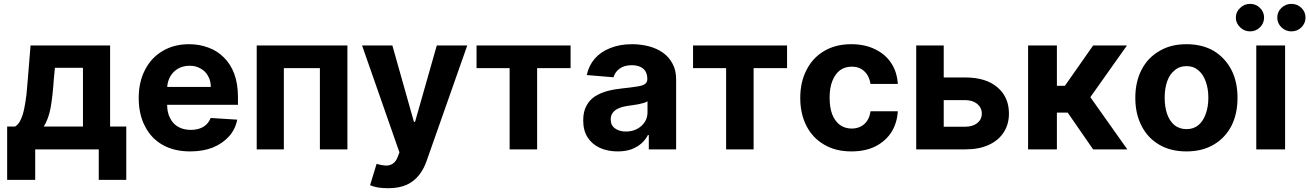

<svg xmlns="http://www.w3.org/2000/svg" viewBox="-20 -785 6881 1009"><path d="M17.6 160.2Q17.6 89.8 17.6 -120.1Q28.3 -120.1 59.6 -120.1Q78.1 -131.8 88.9 -156.2Q100.6 -180.7 107.4 -214.8Q114.3 -249 119.1 -288.1Q123 -327.1 126 -367.2Q130.9 -426.8 140.6 -545.9Q245.1 -545.9 558.6 -545.9Q558.6 -439.5 558.6 -120.1Q580.1 -120.1 643.6 -120.1Q643.6 -49.8 643.6 160.2Q607.4 160.2 499 160.2Q499 120.1 499 0Q416 0 165 0Q165 40 165 160.2Q128.9 160.2 17.6 160.2ZM210 -120.1Q261.7 -120.1 416 -120.1Q416 -197.3 416 -428.7Q378.9 -428.7 268.6 -428.7Q267.6 -413.1 262.7 -367.2Q256.8 -280.3 246.1 -218.8Q234.4 -158.2 210 -120.1Z M979.5 10.7Q895.5 10.7 835 -23.4Q774.4 -57.6 742.2 -121.1Q709 -183.6 709 -270.5Q709 -354.5 742.2 -418Q774.4 -481.4 834 -516.6Q893.6 -552.7 973.6 -552.7Q1027.3 -552.7 1074.2 -535.2Q1121.1 -518.6 1156.2 -483.4Q1191.4 -449.2 1210.9 -397.5Q1230.5 -344.7 1230.5 -275.4Q1230.5 -261.7 1230.5 -234.4Q1115.2 -234.4 769.5 -234.4Q769.5 -257.8 769.5 -328.1Q849.6 -328.1 1087.9 -328.1Q1087.9 -360.4 1073.2 -385.7Q1059.6 -411.1 1034.2 -424.8Q1009.8 -439.5 976.6 -439.5Q941.4 -439.5 915 -423.8Q888.7 -408.2 874 -381.8Q859.4 -355.5 858.4 -323.2Q858.4 -293 858.4 -233.4Q858.4 -193.4 874 -164.1Q888.7 -133.8 917 -118.2Q944.3 -102.5 982.4 -102.5Q1007.8 -102.5 1028.3 -109.4Q1049.8 -116.2 1064.5 -130.9Q1079.1 -144.5 1086.9 -165Q1133.8 -162.1 1226.6 -156.2Q1216.8 -105.5 1183.6 -68.4Q1150.4 -31.2 1098.6 -9.8Q1046.9 10.7 979.5 10.7Z M1329.1 0Q1329.1 -136.7 1329.1 -545.9Q1448.2 -545.9 1805.7 -545.9Q1805.7 -409.2 1805.7 0Q1769.5 0 1661.1 0Q1661.1 -106.4 1661.1 -426.8Q1614.3 -426.8 1471.7 -426.8Q1471.7 -320.3 1471.7 0Q1435.5 0 1329.1 0Z M2019.5 204.1Q1991.2 204.1 1965.8 200.2Q1941.4 195.3 1924.8 188.5Q1936.5 151.4 1959 76.2Q1985.4 84 2006.8 85Q2028.3 85.9 2043.9 75.2Q2060.5 64.5 2070.3 39.1Q2073.2 31.2 2079.1 15.6Q2030.3 -125 1882.8 -545.9Q1922.9 -545.9 2042 -545.9Q2070.3 -445.3 2155.3 -144.5Q2156.2 -144.5 2161.1 -144.5Q2189.5 -245.1 2275.4 -545.9Q2315.4 -545.9 2435.5 -545.9Q2381.8 -394.5 2222.7 58.6Q2208 102.5 2181.6 135.7Q2155.3 168.9 2116.2 186.5Q2076.2 204.1 2019.5 204.1Z M2484.4 -426.8Q2484.4 -456.1 2484.4 -545.9Q2607.4 -545.9 2978.5 -545.9Q2978.5 -515.6 2978.5 -426.8Q2934.6 -426.8 2802.7 -426.8Q2802.7 -320.3 2802.7 0Q2766.6 0 2658.2 0Q2658.2 -106.4 2658.2 -426.8Q2615.2 -426.8 2484.4 -426.8Z M3225.6 10.7Q3173.8 10.7 3132.8 -7.8Q3091.8 -26.4 3068.4 -62.5Q3044.9 -98.6 3044.9 -152.3Q3044.9 -198.2 3061.5 -228.5Q3078.1 -259.8 3106.4 -278.3Q3135.7 -296.9 3171.9 -306.6Q3209 -316.4 3249 -320.3Q3296.9 -325.2 3326.2 -330.1Q3355.5 -334 3368.2 -342.8Q3381.8 -351.6 3381.8 -369.1Q3381.8 -370.1 3381.8 -371.1Q3381.8 -405.3 3360.4 -423.8Q3338.9 -442.4 3300.8 -442.4Q3259.8 -442.4 3235.4 -423.8Q3211.9 -406.2 3204.1 -378.9Q3157.2 -382.8 3063.5 -390.6Q3074.2 -440.4 3105.5 -476.6Q3136.7 -512.7 3186.5 -532.2Q3236.3 -552.7 3301.8 -552.7Q3346.7 -552.7 3388.7 -542Q3430.7 -531.2 3462.9 -508.8Q3495.1 -486.3 3513.7 -451.2Q3533.2 -417 3533.2 -368.2Q3533.2 -245.1 3533.2 0Q3497.1 0 3389.6 0Q3389.6 -18.6 3389.6 -75.2Q3388.7 -75.2 3384.8 -75.2Q3372.1 -49.8 3349.6 -30.3Q3328.1 -11.7 3296.9 0Q3266.6 10.7 3225.6 10.7ZM3268.6 -93.8Q3302.7 -93.8 3328.1 -107.4Q3353.5 -121.1 3368.2 -143.6Q3382.8 -166 3382.8 -195.3Q3382.8 -213.9 3382.8 -252.9Q3376 -248 3363.3 -244.1Q3350.6 -241.2 3335.9 -237.3Q3320.3 -234.4 3305.7 -232.4Q3290 -230.5 3277.3 -228.5Q3251 -224.6 3231.4 -215.8Q3210.9 -207 3200.2 -192.4Q3189.5 -178.7 3189.5 -157.2Q3189.5 -126 3211.9 -110.4Q3234.4 -93.8 3268.6 -93.8Z M3622.1 -426.8Q3622.1 -456.1 3622.1 -545.9Q3745.1 -545.9 4116.2 -545.9Q4116.2 -515.6 4116.2 -426.8Q4072.3 -426.8 3940.4 -426.8Q3940.4 -320.3 3940.4 0Q3904.3 0 3795.9 0Q3795.9 -106.4 3795.9 -426.8Q3752.9 -426.8 3622.1 -426.8Z M4454.1 10.7Q4370.1 10.7 4310.5 -25.4Q4250 -60.5 4217.8 -124Q4185.5 -187.5 4185.5 -270.5Q4185.5 -354.5 4218.8 -418Q4251 -481.4 4310.5 -516.6Q4371.1 -552.7 4453.1 -552.7Q4525.4 -552.7 4578.1 -526.4Q4631.8 -501 4663.1 -454.1Q4694.3 -407.2 4698.2 -343.8Q4650.4 -343.8 4554.7 -343.8Q4548.8 -384.8 4523.4 -409.2Q4498 -434.6 4456.1 -434.6Q4420.9 -434.6 4394.5 -416Q4369.1 -396.5 4354.5 -360.4Q4339.8 -324.2 4339.8 -272.5Q4339.8 -220.7 4353.5 -183.6Q4368.2 -147.5 4394.5 -127.9Q4420.9 -109.4 4456.1 -109.4Q4482.4 -109.4 4502.9 -120.1Q4523.4 -129.9 4537.1 -150.4Q4550.8 -170.9 4554.7 -200.2Q4602.5 -200.2 4698.2 -200.2Q4694.3 -137.7 4664.1 -89.8Q4633.8 -43 4580.1 -15.6Q4527.3 10.7 4454.1 10.7Z M4889.6 -377.9Q4930.7 -377.9 5052.7 -377.9Q5161.1 -377.9 5221.7 -326.2Q5282.2 -274.4 5282.2 -188.5Q5282.2 -131.8 5254.9 -89.8Q5227.5 -46.9 5175.8 -23.4Q5125 0 5052.7 0Q4966.8 0 4794.9 0Q4794.9 -136.7 4794.9 -545.9Q4831.1 -545.9 4939.5 -545.9Q4939.5 -438.5 4939.5 -119.1Q4967.8 -119.1 5052.7 -119.1Q5090.8 -119.1 5115.2 -137.7Q5139.6 -157.2 5139.6 -187.5Q5139.6 -218.8 5115.2 -239.3Q5090.8 -258.8 5052.7 -258.8Q4998 -258.8 4889.6 -258.8Q4889.6 -289.1 4889.6 -377.9Z M5382.8 0Q5382.8 -136.7 5382.8 -545.9Q5420.9 -545.9 5534.2 -545.9Q5534.2 -492.2 5534.2 -334Q5544.9 -334 5576.2 -334Q5613.3 -386.7 5724.6 -545.9Q5769.5 -545.9 5902.3 -545.9Q5854.5 -477.5 5710 -274.4Q5758.8 -206.1 5904.3 0Q5859.4 0 5724.6 0Q5691.4 -48.8 5590.8 -193.4Q5576.2 -193.4 5534.2 -193.4Q5534.2 -145.5 5534.2 0Q5496.1 0 5382.8 0Z M6214.8 10.7Q6131.8 10.7 6072.3 -24.4Q6011.7 -59.6 5979.5 -123Q5946.3 -186.5 5946.3 -270.5Q5946.3 -355.5 5979.5 -418.9Q6011.7 -481.4 6072.3 -516.6Q6131.8 -552.7 6214.8 -552.7Q6297.9 -552.7 6358.4 -517.6Q6418 -481.4 6451.2 -418Q6483.4 -355.5 6483.4 -270.5Q6483.4 -186.5 6451.2 -123Q6418 -59.6 6357.4 -24.4Q6297.9 10.7 6214.8 10.7ZM6215.8 -106.4Q6252.9 -106.4 6278.3 -127.9Q6303.7 -149.4 6316.4 -186.5Q6330.1 -223.6 6330.1 -271.5Q6330.1 -319.3 6316.4 -356.4Q6303.7 -393.6 6278.3 -415Q6252.9 -437.5 6215.8 -437.5Q6177.7 -437.5 6152.3 -415Q6126 -393.6 6113.3 -356.4Q6100.6 -319.3 6100.6 -271.5Q6100.6 -223.6 6113.3 -186.5Q6126 -149.4 6151.4 -127.9Q6177.7 -106.4 6215.8 -106.4Z M6582 0Q6582 -136.7 6582 -545.9Q6620.1 -545.9 6733.4 -545.9Q6733.4 -409.2 6733.4 0Q6695.3 0 6582 0ZM6549.8 -620.1Q6518.6 -620.1 6497.1 -641.6Q6474.6 -663.1 6474.6 -692.4Q6474.6 -722.7 6497.1 -743.2Q6518.6 -764.6 6549.8 -764.6Q6580.1 -764.6 6601.6 -743.2Q6623 -722.7 6623 -692.4Q6623 -663.1 6601.6 -641.6Q6580.1 -620.1 6549.8 -620.1ZM6766.6 -620.1Q6736.3 -620.1 6713.9 -641.6Q6692.4 -663.1 6692.4 -692.4Q6692.4 -722.7 6713.9 -743.2Q6736.3 -764.6 6766.6 -764.6Q6797.9 -764.6 6819.3 -743.2Q6840.8 -722.7 6840.8 -692.4Q6840.8 -663.1 6819.3 -641.6Q6797.9 -620.1 6766.6 -620.1Z"/></svg>

Font: DeepSea
Style: Bold
Weight: 700
Designer: Stem
Version: Version 3.019;git-0a5106e0b